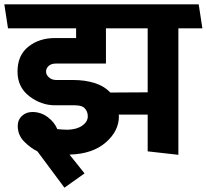

<svg xmlns="http://www.w3.org/2000/svg" viewBox="-31 -700 956 888"><path d="M652 -569H459V-406H227Q206 -406 194 -395Q182 -384 182 -369Q182 -354 195.5 -342Q209 -330 229 -330H308Q362 -330 406.5 -316Q451 -302 479 -272L652 -273ZM652 0V-170H518Q518 -168 518.5 -165.5Q519 -163 519 -162Q519 -94 458 -41Q397 12 291 15L292 17Q318 50 335 70.5Q352 91 360 102L267 168L142 0Q111 -15 81 -45Q51 -75 51 -118Q51 -146 70.5 -164Q90 -182 119 -182Q158 -182 189.5 -158.5Q221 -135 234 -103Q244 -102 256 -101Q268 -100 281 -100Q324 -101 349.5 -119Q375 -137 375 -162Q375 -183 362 -198Q349 -213 316 -213H224Q159 -213 104.5 -255Q50 -297 50 -369Q50 -444 100 -484Q150 -524 223 -524H321V-569H6L-11 -680H888L905 -569H794V16Z"/></svg>

Font: Palanquin
Style: Bold
Weight: 700
Designer: Pria Ravichandran
Version: Version 1.0.4